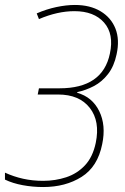

<svg xmlns="http://www.w3.org/2000/svg" viewBox="-34 -744 504 774"><path d="M140 10Q98 10 57.5 2.5Q17 -5 -14 -20V-48Q21 -32 59 -23.5Q97 -15 140 -15Q189 -15 233 -29.5Q277 -44 308.5 -77.5Q340 -111 352 -168Q370 -255 328 -309Q286 -363 200 -363H118L123 -388H206Q380 -388 409 -528Q426 -607 385.5 -653Q345 -699 266 -699Q198 -699 123 -667L114 -690Q153 -707 193 -715.5Q233 -724 268 -724Q329 -724 371.5 -698.5Q414 -673 431.5 -628.5Q449 -584 436 -525Q426 -477 401.5 -445.5Q377 -414 344.5 -397Q312 -380 278 -373L277 -370Q338 -353 366 -296Q394 -239 378 -163Q360 -72 295 -31Q230 10 140 10Z"/></svg>

Font: Noto Sans SemiCondensed Thin
Style: Italic
Weight: 100
Width: 4
Italic angle: -12°
Designer: Monotype Design Team
Foundry: Monotype Imaging Inc.
Version: Version 2.013; ttfautohint (v1.8.4.7-5d5b)